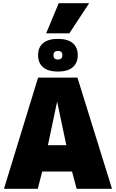

<svg xmlns="http://www.w3.org/2000/svg" viewBox="-20 -1190 731 1210"><path d="M5 0 220 -701H468L686 0H463L434 -109H246L218 0ZM282 -275H398L340 -550ZM345 -739Q284 -739 252 -766Q220 -793 220 -842Q220 -892 252 -918.5Q284 -945 345 -945Q406 -945 438 -918.5Q470 -892 470 -842Q470 -793 438 -766Q406 -739 345 -739ZM345 -815Q373 -815 373 -842Q373 -869 345 -869Q317 -869 317 -842Q317 -815 345 -815ZM271 -980 350 -1170H542L417 -980Z"/></svg>

Font: Georama ExtraBold
Style: Regular
Weight: 800
Designer: Jean-Baptiste Levee
Foundry: Production Type
Version: Version 1.001